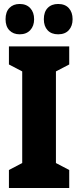

<svg xmlns="http://www.w3.org/2000/svg" viewBox="-20 -948 394 968"><path d="M329 0H25V-91L92 -126V-588L25 -623V-714H329V-623L262 -588V-126L329 -91ZM8 -851Q8 -888 27.5 -908Q47 -928 79 -928Q113 -928 132.5 -907Q152 -886 152 -851Q152 -817 132.5 -796Q113 -775 79 -775Q47 -775 27.5 -795Q8 -815 8 -851ZM201 -851Q201 -888 220.5 -908Q240 -928 273 -928Q308 -928 327 -907Q346 -886 346 -851Q346 -817 327 -796Q308 -775 273 -775Q239 -775 220 -795.5Q201 -816 201 -851Z"/></svg>

Font: Noto Sans Khmer ExtraCondensed Black
Style: Regular
Weight: 900
Width: 2
Designer: Danh Hong and the Monotype Design Team
Foundry: Monotype Imaging Inc.
Version: Version 2.004